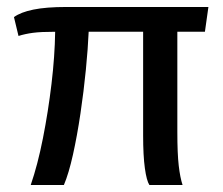

<svg xmlns="http://www.w3.org/2000/svg" viewBox="-20 -530 640 550"><path d="M68 0Q88 -58 103 -134Q118 -210 127.5 -289.5Q137 -369 138 -439Q97 -439 74.5 -436Q52 -433 33 -427L20 -481Q39 -495 75.5 -502.5Q112 -510 170 -510H577L567 -439H488V-152Q488 -90 492 -55.5Q496 -21 503 0H408Q400 -12 395 -48Q390 -84 390 -142V-439H234Q232 -392 226 -330.5Q220 -269 210.5 -205Q201 -141 189 -87Q177 -33 163 0Z"/></svg>

Font: Chivo Mono
Style: Regular
Weight: 400
Monospace: yes
Designer: Hector Gatti
Foundry: Omnibus-Type
Version: Version 1.008; ttfautohint (v1.8.4.7-5d5b)